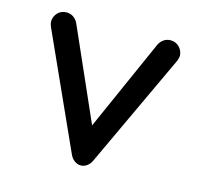

<svg xmlns="http://www.w3.org/2000/svg" viewBox="-87 -615 779 747"><g transform="rotate(15 302.5 -241.5)"><path d="M562 -473Q562 -464 557 -452L342 8Q335 23 323.5 31Q312 39 299 39Q286 39 274 30.5Q262 22 255 6L48 -452Q43 -464 43 -473Q44 -494 58 -508Q72 -522 93 -522Q108 -522 120 -514Q132 -506 139 -492L302 -123L466 -492Q473 -506 485 -514Q497 -522 512 -522Q533 -522 547 -507.5Q561 -493 562 -473Z"/></g></svg>

Font: Tsukimi Rounded SemiBold
Style: Regular
Weight: 600
Designer: Takashi Funayama
Foundry: Takashi Funayama
Version: Version 1.032; ttfautohint (v1.8.3)